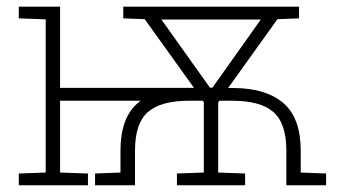

<svg xmlns="http://www.w3.org/2000/svg" viewBox="-20 -548 1057 568"><path d="M35.6 0V-34.7L115.2 -37.6V-490.7L35.6 -493.7V-528.3H157.7V-288.1H578.1V-250H157.7V-37.6L240.2 -34.7V0ZM261.2 0V-34.7L336.4 -37.6V-102.5Q336.4 -198.7 387 -242.7Q437.5 -286.6 533.7 -287.6Q539.6 -287.6 544.4 -287.6Q549.3 -287.6 554.2 -287.6L408.2 -491.2L344.7 -493.7V-528.3H864.7V-493.7L800.8 -491.2L654.8 -287.6Q659.2 -287.6 664.3 -287.6Q669.4 -287.6 675.3 -287.6Q769.5 -286.1 819.6 -241.9Q869.6 -197.8 869.6 -102.5V-37.6L944.8 -34.7V0H827.1V-102.5Q827.1 -183.1 788.8 -216.6Q750.5 -250 666.5 -250H628.9L625.5 -245.1V-37.6L705.1 -34.7V0H503.4V-34.7L583 -37.6V-245.6L580.1 -250H540Q455.6 -250 417.5 -216.6Q379.4 -183.1 379.4 -102.5V0ZM601.1 -288.6H608.4L751.5 -490.2H457.5Z"/></svg>

Font: Roboto Slab ExtraLight
Style: Regular
Weight: 250
Designer: Google
Version: Version 2.000; ttfautohint (v1.8.1.43-b0c9)